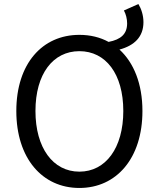

<svg xmlns="http://www.w3.org/2000/svg" viewBox="-20 -920 782 953"><path d="M374 -68C243 -68 156 -186 156 -369C156 -553 243 -666 374 -666C505 -666 592 -553 592 -369C592 -186 505 -68 374 -68ZM595 -868C605 -850 611 -826 611 -804C611 -752 581 -724 519 -712C477 -735 428 -747 374 -747C190 -747 61 -604 61 -369C61 -134 190 13 374 13C558 13 687 -134 687 -369C687 -504 644 -609 573 -674C647 -694 692 -737 692 -810C692 -843 682 -875 667 -900Z"/></svg>

Font: Noto Sans CJK JP Regular
Style: Regular
Weight: 400
Designer: Ryoko NISHIZUKA (kana & ideographs); Paul D. Hunt (Latin, Greek & Cyrillic); Wenlong ZHANG (bopomofo); Sandoll Communica
Foundry: Adobe Systems Incorporated
Version: Version 1.001;PS 1.001;hotconv 1.0.78;makeotf.lib2.5.61930